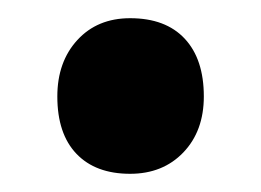

<svg xmlns="http://www.w3.org/2000/svg" viewBox="-20 -180 287 211"><path d="M123 11Q85 11 64 -11Q43 -33 43 -74Q43 -112 65 -136Q87 -160 123 -160Q162 -160 183 -137.5Q204 -115 204 -74Q204 -36 181.5 -12.5Q159 11 123 11Z"/></svg>

Font: Readex Pro SemiBold
Style: Regular
Weight: 600
Designer: Bonnie Shaver-Troup, Thomas Jockin
Foundry: Lexend
Version: Version 1.204